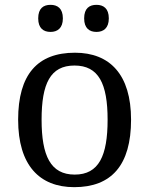

<svg xmlns="http://www.w3.org/2000/svg" viewBox="-20 -764 617 794"><path d="M379 -632C407 -632 430 -647 430 -688C430 -730 407 -744 379 -744C350 -744 328 -730 328 -688C328 -647 350 -632 379 -632ZM189 -632C217 -632 240 -647 240 -688C240 -730 217 -744 189 -744C160 -744 138 -730 138 -688C138 -647 160 -632 189 -632ZM287 10C441 10 522 -81 522 -269C522 -456 434 -546 290 -546C135 -546 55 -456 55 -269C55 -81 143 10 287 10ZM289 -42C189 -42 152 -120 152 -269C152 -418 188 -493 288 -493C388 -493 425 -418 425 -269C425 -120 389 -42 289 -42Z"/></svg>

Font: Noto Fangsong KSS Rotated
Style: Regular
Weight: 400
Designer: LIU Zhao, ZHANG Congyu, Kushim JIANG
Foundry: Guyu Beijing Co. Ltd.
Version: Version 1.000;November 16, 2022;FontCreator 11.5.0.2427 64-b